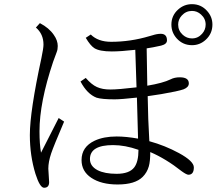

<svg xmlns="http://www.w3.org/2000/svg" viewBox="-20 -866 1040 914"><path d="M678.2 -635.7Q680.2 -510.7 681.2 -458Q756.3 -470.7 792 -488.3Q810.5 -498 835.9 -498Q878.9 -498 878.9 -469.2Q878.9 -450.7 854 -440.9Q827.6 -431.6 748 -418L683.1 -408.2Q684.6 -298.3 690.9 -193.8Q765.6 -173.3 832 -137.2Q902.8 -98.6 902.8 -69.3Q902.8 -34.2 877 -34.2Q868.2 -34.2 845.7 -50.3Q769.5 -110.4 695.3 -142.1Q695.3 -98.1 688.5 -74.2Q680.2 -44.9 659.2 -23.9Q623 12.2 540 12.2Q461.9 12.2 414.6 -19.5Q368.2 -50.3 368.2 -104Q368.2 -167 430.7 -196.3Q473.6 -216.3 535.2 -216.3Q580.1 -216.3 637.2 -206.1L631.8 -401.4Q556.6 -393.1 525.9 -393.1Q464.8 -393.1 439.9 -400.9Q395 -418 363.3 -478L388.2 -495.1Q415.5 -463.4 441.4 -451.7Q467.3 -439.9 504.9 -439.9Q543 -439.9 629.9 -450.2L624 -628.9Q554.7 -621.1 512.2 -621.1Q454.1 -621.1 429.2 -636.7Q410.2 -648.9 388.2 -686L412.1 -701.7Q446.8 -667 509.3 -667Q601.1 -667 690.9 -693.8L705.1 -697.8Q727.5 -705.1 745.1 -705.1Q774.9 -705.1 774.9 -673.8Q774.9 -655.8 747.1 -648.9Q706.1 -639.6 678.2 -635.7ZM639.2 -152.8Q575.2 -175.3 518.1 -175.3Q408.2 -175.3 408.2 -108.9Q408.2 -74.7 444.8 -55.7Q478.5 -38.6 535.2 -38.6Q595.7 -38.6 619.1 -69.3Q639.2 -95.7 639.2 -152.8ZM259.3 -304.2 285.2 -287.1Q234.9 -169.4 223.6 -135.7Q210 -95.2 210 -63Q210 -54.2 211.9 -32.2Q213.9 -7.3 213.9 1Q213.9 27.8 189.9 27.8Q169.9 27.8 148.9 -38.1Q122.1 -125 122.1 -223.1Q122.1 -335.4 177.2 -589.8Q187 -636.7 187 -653.8Q187 -704.1 150.9 -734.9L169.9 -755.9Q213.9 -732.9 236.3 -699.7Q254.9 -673.3 254.9 -647Q254.9 -630.4 250 -618.2Q242.7 -599.6 232.9 -571.8Q168 -378.4 168 -241.2Q168 -179.7 175.3 -139.2Q202.1 -192.9 259.3 -304.2ZM894 -846.2Q937 -846.2 965.8 -814Q991.2 -786.1 991.2 -749Q991.2 -705.6 959 -676.3Q931.2 -650.9 894 -650.9Q850.6 -650.9 821.3 -683.1Q795.9 -711.4 795.9 -749Q795.9 -792 828.1 -820.8Q856.4 -846.2 894 -846.2ZM894 -814Q865.2 -814 845.2 -792Q828.1 -773.4 828.1 -749Q828.1 -720.2 850.1 -700.2Q869.1 -683.1 894 -683.1Q922.4 -683.1 941.9 -705.1Q959 -724.1 959 -749Q959 -777.3 937 -796.9Q918.5 -814 894 -814Z"/></svg>

Font: I.MingCP
Style: Regular
Weight: 400
Designer: I.Font Project
Version: Version 8.000; Sep 06, 2022